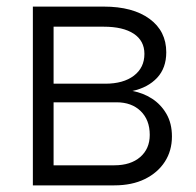

<svg xmlns="http://www.w3.org/2000/svg" viewBox="-20 -559 590 579"><path d="M79.1 0V-539.1H293Q380.4 -539.1 430.9 -502.2Q481.4 -465.3 481.4 -401.4Q481.4 -354 453.9 -324.5Q426.3 -294.9 379.4 -284.7Q411.6 -278.8 438.5 -261.5Q465.3 -244.1 481.9 -215.6Q498.5 -187 498.5 -147.5Q498.5 -104.5 477.1 -71.3Q455.6 -38.1 416.7 -19Q377.9 0 324.7 0ZM141.6 -60.5H324.7Q374 -60.5 402.8 -85.4Q431.6 -110.4 431.6 -152.3Q431.6 -197.3 404.3 -223.9Q377 -250.5 331.5 -250.5H141.6ZM141.6 -306.6H297.4Q352.1 -306.6 383.8 -330.8Q415.5 -355 415.5 -396.5Q415.5 -436 383.3 -457.3Q351.1 -478.5 293 -478.5H141.6Z"/></svg>

Font: Inter 18pt Light
Style: Regular
Weight: 300
Designer: Rasmus Andersson
Foundry: rsms
Version: Version 4.001;git-66647c0bb